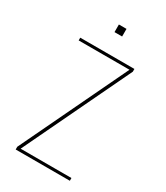

<svg xmlns="http://www.w3.org/2000/svg" viewBox="-221 -1001 943 1093"><g transform="rotate(30 250.0 -455.0)"><path d="M72 0V-18L406 -717H72V-735H428V-717L94 -18H428V0ZM225 -860V-910H275V-860Z"/></g></svg>

Font: Iosevka SS04 Thin
Style: Regular
Weight: 100
Monospace: yes
Designer: Belleve Invis
Foundry: Belleve Invis
Version: Version 19.0.0; ttfautohint (v1.8.4)